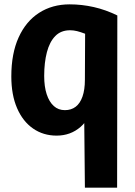

<svg xmlns="http://www.w3.org/2000/svg" viewBox="-20 -606 622 882"><path d="M300 -586Q356 -586 411 -573.5Q466 -561 519 -535L518 256H370L366 -148H419Q396 -63 350 -23Q304 17 240 17Q179 17 132 -15.5Q85 -48 58.5 -109Q32 -170 32 -255Q32 -360 65.5 -434Q99 -508 159.5 -547Q220 -586 300 -586ZM302 -467Q260 -467 234 -440.5Q208 -414 195.5 -366.5Q183 -319 183 -257Q183 -208 194.5 -173Q206 -138 227 -119Q248 -100 278 -100Q307 -100 327.5 -115.5Q348 -131 359 -162.5Q370 -194 370 -240L371 -451Q350 -459 334 -463Q318 -467 302 -467Z"/></svg>

Font: Yaldevi ExtraLight
Style: Bold
Weight: 700
Version: Version 1.100